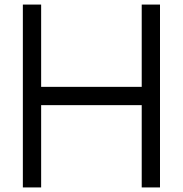

<svg xmlns="http://www.w3.org/2000/svg" viewBox="-20 -820 800 840"><path d="M80 0H160V-360H600V0H680V-800H600V-440H160V-800H80Z"/></svg>

Font: Gauge
Style: Regular
Weight: 400
Designer: Daniel Pimley
Foundry: Daniel Pimley
Version: Version 1.004;PS 001.001;hotconv 1.0.56